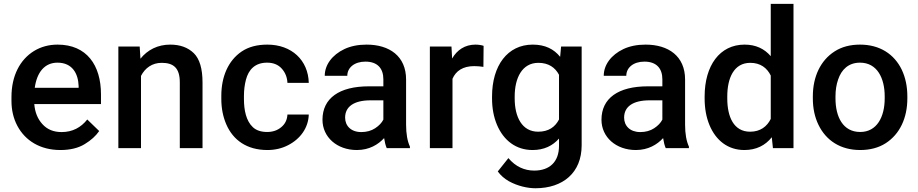

<svg xmlns="http://www.w3.org/2000/svg" viewBox="-20 -770 4774 998"><path d="M293.5 9.8C344.7 9.8 387.2 -0.5 420.4 -21C453.6 -41 478.5 -64 495.6 -88.9L433.6 -148.9C400.9 -107.4 356.9 -83.5 300.3 -83.5C258.3 -83.5 225.1 -97.2 200.2 -125C175.3 -152.3 161.6 -187 158.2 -229H504.9V-279.3C504.9 -431.2 430.7 -538.1 279.3 -538.1C233.9 -538.1 192.9 -526.9 156.7 -504.9C84 -460 39.6 -376.5 39.6 -265.6V-246.1C39.6 -197.8 49.8 -154.3 70.3 -115.7C111.3 -38.6 189.5 9.8 293.5 9.8ZM278.8 -444.3C356.9 -444.3 386.7 -386.2 388.7 -322.8V-313.5H160.6C171.9 -395 212.4 -444.3 278.8 -444.3Z M820.3 -443.4C881.3 -443.4 914.6 -417.5 914.6 -341.8V0H1032.7V-341.3C1032.7 -413.1 1017.6 -463.9 987.3 -493.7C956.5 -523.4 916 -538.1 864.7 -538.1C800.3 -538.1 747.1 -511.2 710 -464.8L706.1 -528.3H595.2V0H712.9V-375.5C733.9 -416.5 771 -443.4 820.3 -443.4Z M1368.7 -84C1336.9 -84 1312 -92.3 1294.4 -108.9C1259.3 -141.6 1248 -197.3 1248 -255.4V-272.5C1248 -301.3 1251.5 -329.1 1258.3 -355.5C1272 -407.7 1305.2 -444.3 1368.2 -444.3C1400.4 -444.3 1425.8 -434.1 1444.3 -413.6C1462.9 -393.1 1472.7 -368.2 1474.1 -339.4H1585C1582 -457 1496.1 -538.1 1369.6 -538.1C1316.4 -538.1 1272 -526.4 1236.3 -502.4C1165.5 -454.6 1130.4 -370.1 1130.4 -272.5V-255.4C1130.4 -207 1139.2 -162.6 1156.7 -122.6C1191.9 -42 1262.7 9.8 1370.1 9.8C1409.2 9.8 1444.8 1.5 1477.1 -15.1C1541.5 -47.9 1583 -106 1585 -174.8H1474.1C1472.7 -147.9 1462.4 -126 1442.4 -109.4C1422.4 -92.3 1397.5 -84 1368.7 -84Z M2110.8 0V-7.8C2097.7 -36.1 2090.8 -74.2 2090.8 -122.1V-356.9C2090.8 -478 2004.4 -538.1 1885.7 -538.1C1841.3 -538.1 1803.2 -530.3 1770.5 -515.1C1705.6 -484.4 1668 -432.1 1668 -376H1785.2C1785.2 -418.5 1822.3 -449.7 1879.4 -449.7C1942.4 -449.7 1972.7 -414.1 1972.7 -357.9V-321.3H1897.5C1743.2 -321.3 1656.2 -259.3 1656.2 -147.5C1656.2 -57.6 1731.4 9.8 1835 9.8C1899.4 9.8 1945.8 -18.6 1976.6 -52.2C1980 -30.3 1984.4 -13.2 1990.2 0ZM1857.9 -83.5C1804.7 -83.5 1773.9 -115.7 1773.9 -158.7C1773.9 -214.8 1818.4 -248.5 1906.2 -248.5H1972.7V-148.4C1964.4 -131.8 1950.2 -116.7 1930.2 -103.5C1910.2 -90.3 1885.7 -83.5 1857.9 -83.5Z M2493.7 -531.7C2485.4 -535.2 2465.8 -538.1 2451.7 -538.1C2397 -538.1 2356 -510.7 2330.1 -465.8L2326.7 -528.3H2214.4V0H2332V-360.4C2349.6 -401.4 2386.2 -426.3 2444.8 -426.3C2460.9 -426.3 2477.1 -424.8 2492.7 -422.4Z M2537.6 -258.3C2537.6 -207 2546.4 -161.1 2563.5 -120.6C2597.7 -40 2662.1 9.8 2748 9.8C2808.1 9.8 2852.5 -12.2 2885.7 -49.8V-12.2C2885.7 71.3 2836.9 116.7 2756.8 116.7C2706.5 116.7 2660.2 96.7 2622.6 51.8L2567.4 121.1C2582.5 142.1 2602.1 158.7 2625 171.9C2670.9 197.3 2722.7 208.5 2763.2 208.5C2905.8 208.5 3003.4 127.9 3003.4 -14.6V-528.3H2896.5L2891.6 -474.6C2858.9 -515.1 2813.5 -538.1 2749 -538.1C2618.2 -538.1 2537.6 -429.2 2537.6 -268.6ZM2655.3 -268.6C2655.3 -364.7 2693.8 -443.4 2778.3 -443.4C2831.5 -443.4 2865.7 -418.9 2885.7 -381.3V-148.9C2865.7 -110.4 2832 -85.4 2777.3 -85.4C2692.9 -85.4 2655.3 -162.6 2655.3 -258.3Z M3561 0V-7.8C3547.9 -36.1 3541 -74.2 3541 -122.1V-356.9C3541 -478 3454.6 -538.1 3335.9 -538.1C3291.5 -538.1 3253.4 -530.3 3220.7 -515.1C3155.8 -484.4 3118.2 -432.1 3118.2 -376H3235.4C3235.4 -418.5 3272.5 -449.7 3329.6 -449.7C3392.6 -449.7 3422.9 -414.1 3422.9 -357.9V-321.3H3347.7C3193.4 -321.3 3106.4 -259.3 3106.4 -147.5C3106.4 -57.6 3181.6 9.8 3285.2 9.8C3349.6 9.8 3396 -18.6 3426.8 -52.2C3430.2 -30.3 3434.6 -13.2 3440.4 0ZM3308.1 -83.5C3254.9 -83.5 3224.1 -115.7 3224.1 -158.7C3224.1 -214.8 3268.6 -248.5 3356.4 -248.5H3422.9V-148.4C3414.6 -131.8 3400.4 -116.7 3380.4 -103.5C3360.4 -90.3 3335.9 -83.5 3308.1 -83.5Z M3642.6 -258.3C3642.6 -207 3650.9 -161.1 3667.5 -120.6C3700.7 -40 3763.7 9.8 3849.1 9.8C3911.1 9.8 3958 -14.2 3991.7 -56.6L3997.6 0H4104.5V-750H3986.3V-478C3953.1 -516.6 3908.7 -538.1 3850.1 -538.1C3721.2 -538.1 3642.6 -429.2 3642.6 -268.6ZM3760.3 -268.6C3760.3 -364.7 3794.9 -443.4 3879.9 -443.4C3932.6 -443.4 3966.8 -417 3986.3 -377.4V-151.9C3966.8 -112.3 3932.1 -85.4 3878.9 -85.4C3793.9 -85.4 3760.3 -162.6 3760.3 -258.3Z M4205.1 -258.3C4205.1 -207 4214.8 -161.6 4234.4 -121.1C4273.4 -40.5 4347.7 9.8 4451.2 9.8C4502.4 9.8 4546.9 -2 4583.5 -25.4C4656.7 -72.3 4696.3 -156.2 4696.3 -258.3V-269.5C4696.3 -320.8 4686.5 -366.7 4667.5 -407.2C4628.4 -488.3 4553.7 -538.1 4450.2 -538.1C4398.9 -538.1 4355 -526.4 4318.4 -502.9C4245.1 -456.1 4205.1 -371.6 4205.1 -269.5ZM4322.8 -269.5C4322.8 -300.8 4327.1 -329.6 4336.4 -356.4C4354 -409.2 4391.1 -444.3 4450.2 -444.3C4540 -444.3 4578.6 -362.8 4578.6 -269.5V-258.3C4578.6 -163.1 4538.6 -84 4451.2 -84C4361.3 -84 4322.8 -163.1 4322.8 -258.3Z"/></svg>

Font: Vazirmatn Medium
Style: Regular
Weight: 500
Designer: Saber Rastikerdar
Foundry: Saber Rastikerdar
Version: Version 33.003